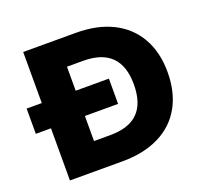

<svg xmlns="http://www.w3.org/2000/svg" viewBox="-123 -856 1063 1000"><g transform="rotate(-20 409.0 -356.0)"><path d="M772 -357Q772 -246 727 -165.5Q682 -85 596.5 -42.5Q511 0 393 0H101V-289H17V-429H101V-712H393Q511 -712 596 -669.5Q681 -627 726.5 -547Q772 -467 772 -357ZM585 -357Q585 -562 379 -562H289V-429H473V-289H289V-150H379Q483 -150 534 -201.5Q585 -253 585 -357Z"/></g></svg>

Font: Muli Black
Style: Regular
Weight: 900
Designer: Vernon Adams
Foundry: Vernon Adams
Version: Version 2.001